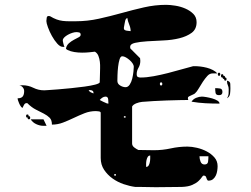

<svg xmlns="http://www.w3.org/2000/svg" viewBox="-20 -754 1040 795"><path d="M527 -160Q527 -150 536.5 -143Q546 -136 553 -133L617 -132Q653 -132 687 -139.5Q721 -147 756 -147Q774 -147 795.5 -142Q817 -137 836 -127Q855 -117 868 -102Q881 -87 881 -66Q881 -58 879.5 -47.5Q878 -37 874 -28Q870 -19 862.5 -12.5Q855 -6 843 -6Q840 -6 840 -7Q836 -11 834 -19Q832 -27 823 -27Q820 -27 815.5 -20Q811 -13 802 -4.5Q793 4 776.5 11.5Q760 19 733 20L637 21Q631 21 617.5 21Q604 21 588.5 20.5Q573 20 559 20Q545 20 540 20Q517 17 492 8.5Q467 0 446 -15Q425 -30 411 -51Q397 -72 397 -100V-287Q397 -292 388 -293Q379 -294 377 -294Q352 -294 329.5 -285Q307 -276 285 -265.5Q263 -255 241 -246.5Q219 -238 195 -238Q195 -257 185.5 -266.5Q176 -276 161.5 -283.5Q147 -291 129 -300Q111 -309 93 -327H90Q83 -327 79 -319Q75 -311 73 -307Q66 -311 59.5 -325.5Q53 -340 53 -347Q68 -347 74 -354.5Q80 -362 80 -377Q80 -385 74.5 -392Q69 -399 60 -400L73 -401Q97 -401 118 -390.5Q139 -380 163 -380Q163 -380 179.5 -381Q196 -382 221 -384Q246 -386 275.5 -389Q305 -392 330.5 -395.5Q356 -399 373.5 -403.5Q391 -408 393 -413L394 -450Q394 -459 394.5 -472Q395 -485 393.5 -498Q392 -511 387.5 -522.5Q383 -534 373 -540Q364 -539 350 -537.5Q336 -536 320 -536Q304 -536 288 -538.5Q272 -541 260 -547Q256 -548 253 -553Q256 -567 266 -575.5Q276 -584 286.5 -589.5Q297 -595 305.5 -599.5Q314 -604 314 -610Q314 -618 308 -619.5Q302 -621 296 -621Q289 -621 279.5 -618Q270 -615 261 -610Q252 -605 246 -599Q240 -593 240 -587Q240 -583 242.5 -573Q245 -563 247 -560H240Q229 -560 217 -573.5Q205 -587 195 -605Q185 -623 178.5 -641Q172 -659 172 -667Q172 -672 173.5 -681Q175 -690 187 -687Q202 -678 214.5 -673.5Q227 -669 239.5 -667.5Q252 -666 265 -666Q278 -666 294 -666Q342 -666 389.5 -676.5Q437 -687 483.5 -700Q530 -713 576 -723.5Q622 -734 668 -734Q684 -734 706 -730.5Q728 -727 747.5 -718.5Q767 -710 780.5 -696.5Q794 -683 794 -662Q794 -633 773.5 -618Q753 -603 722.5 -595.5Q692 -588 656 -586.5Q620 -585 589.5 -583Q559 -581 539 -576.5Q519 -572 519 -560Q519 -554 520 -553L560 -513L561 -502Q561 -486 553.5 -473.5Q546 -461 546 -447Q546 -438 550.5 -435.5Q555 -433 562 -433Q587 -433 616.5 -438.5Q646 -444 675.5 -451.5Q705 -459 732.5 -467Q760 -475 780 -480H787Q797 -480 810 -478.5Q823 -477 836.5 -473.5Q850 -470 861.5 -464Q873 -458 880 -450H860Q848 -450 838.5 -439.5Q829 -429 820 -415.5Q811 -402 803 -388Q795 -374 787 -367Q785 -365 773.5 -360Q762 -355 760 -353Q758 -352 758 -347Q758 -342 760 -340Q750 -340 724.5 -339.5Q699 -339 670 -338Q641 -337 615.5 -335.5Q590 -334 580 -333Q569 -333 556 -330Q543 -327 533 -320Q532 -319 529.5 -316.5Q527 -314 527 -313ZM493 -636Q493 -629 504.5 -627Q516 -625 521 -625Q521 -638 515 -652.5Q509 -667 507 -680Q506 -680 503 -677Q500 -674 500 -673Q499 -672 496.5 -659Q494 -646 493 -640ZM534 -478Q534 -484 529 -491.5Q524 -499 516.5 -505.5Q509 -512 501 -516.5Q493 -521 486 -521Q479 -521 475 -508Q471 -495 469 -477.5Q467 -460 466.5 -443Q466 -426 466 -419Q466 -407 477.5 -400Q489 -393 500 -393Q510 -393 517 -403.5Q524 -414 527.5 -428.5Q531 -443 532.5 -457Q534 -471 534 -478ZM887 -440Q882 -440 882 -446.5Q882 -453 887 -453Q892 -453 892 -446.5Q892 -440 887 -440ZM913 -433Q918 -433 918 -426.5Q918 -420 913 -420Q908 -420 908 -427H907Q902 -427 902 -433H900Q895 -433 895 -440Q895 -447 900 -447Q905 -447 905 -440H907Q912 -440 912 -433ZM920 -420Q933 -417 933.5 -407Q934 -397 934 -388Q934 -377 932.5 -365.5Q931 -354 920 -347Q926 -357 926.5 -365Q927 -373 927 -384Q927 -394 923.5 -401Q920 -408 920 -417ZM647 -400Q652 -400 652 -406.5Q652 -413 647 -413Q642 -413 642 -406.5Q642 -400 647 -400ZM901 -373Q901 -360 887 -360Q874 -360 872.5 -369.5Q871 -379 871 -389Q881 -389 891 -387.5Q901 -386 901 -373ZM367 -370Q367 -376 362.5 -378.5Q358 -381 353 -381Q349 -381 347 -380Q350 -375 355.5 -372Q361 -369 367 -367ZM429 -325Q429 -331 428 -342.5Q427 -354 417 -354Q410 -354 403.5 -349.5Q397 -345 393 -340Q396 -338 406.5 -333Q417 -328 420 -327Q421 -326 424.5 -325.5Q428 -325 429 -325ZM889 -325Q860 -325 831 -326.5Q802 -328 773 -333Q780 -344 792.5 -349Q805 -354 816 -354Q822 -354 834 -352Q846 -350 858.5 -346.5Q871 -343 880 -337.5Q889 -332 889 -325ZM100 -260Q93 -260 95 -267H93Q88 -267 88 -273.5Q88 -280 93 -280Q100 -280 98 -273H100Q105 -273 105 -266.5Q105 -260 100 -260ZM500 -273H493V-267H500ZM160 -233Q145 -233 130 -240Q115 -247 107 -260H160L173 -233ZM602 -110Q595 -110 591.5 -104Q588 -98 586.5 -90.5Q585 -83 585 -75Q585 -67 585 -63Q592 -63 595.5 -69Q599 -75 600.5 -83Q602 -91 602 -98.5Q602 -106 602 -110ZM806 -107Q806 -96 810.5 -84.5Q815 -73 827 -73Q840 -73 841.5 -84.5Q843 -96 843 -107ZM460 -33H453V-27H460Z"/></svg>

Font: Genkaimincho
Style: Regular
Weight: 800
Designer: Dr. Ken Lunde (project architect, glyph set definition & overall production); Masataka HATTORI \u670D \u90E8 \u6B63 \u8C
Foundry: Adobe Systems Incorporated
Version: Version 1.00